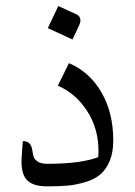

<svg xmlns="http://www.w3.org/2000/svg" viewBox="-20 -624 458 653"><path d="M253.4 -555.2Q253.4 -546.4 249 -537.6L226.6 -489.7L142.6 -528.3L178.2 -603.5L236.8 -576.7Q253.4 -569.8 253.4 -555.2ZM53.2 -73.2Q53.2 -87.4 55.2 -111.6Q57.1 -135.7 57.6 -144Q73.2 -144 80.3 -136Q87.4 -127.9 89.1 -116.7Q90.8 -105.5 93.3 -94.2Q95.7 -83 107.4 -75Q119.1 -66.9 141.6 -66.9Q253.9 -66.9 314 -89.4Q314.9 -96.7 314.9 -110.8Q314.9 -187 276.1 -246.8Q237.3 -306.6 176.8 -332.5L214.4 -409.2Q284.2 -379.9 324.7 -310.5Q365.2 -241.2 365.2 -146Q365.2 -105 352.8 -75.9Q340.3 -46.9 321 -30.5Q301.8 -14.2 271 -4.9Q240.2 4.4 211.7 7.1Q183.1 9.8 139.4 9.8Q95.7 9.8 74.5 -9Q53.2 -27.8 53.2 -73.2Z"/></svg>

Font: VizhehAzad
Style: Regular
Weight: 400
Designer: damoon khanjanzadeh
Foundry: http://font-store.ir
Version: Version:0.0.3;RFB:1.2.5;Building:2016-04-04 21:25:54.909891